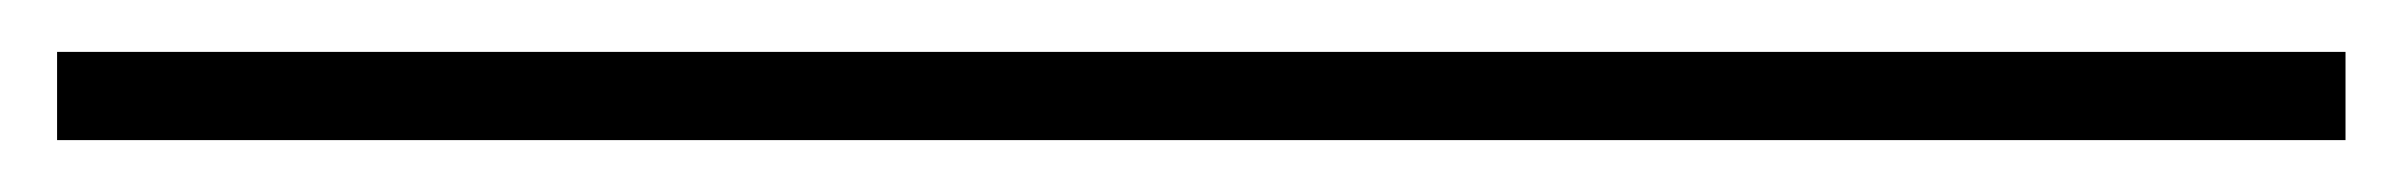

<svg xmlns="http://www.w3.org/2000/svg" viewBox="-20 89 925 74"><path d="M2 143V109H884V143Z"/></svg>

Font: Georama Expanded ExtraLight
Style: Regular
Weight: 250
Width: 7
Designer: Jean-Baptiste Levee
Foundry: Production Type
Version: Version 1.001